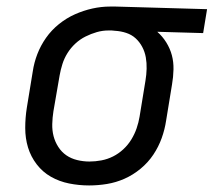

<svg xmlns="http://www.w3.org/2000/svg" viewBox="-20 -558 652 586"><path d="M252 8Q221 8 191 2Q161 -4 135.5 -18.5Q110 -33 92 -56.5Q74 -80 65.5 -108Q57 -136 57 -167.5Q57 -199 62 -230L80 -340Q84 -367 94 -393Q104 -419 120.5 -442.5Q137 -466 160 -484.5Q183 -503 209 -514.5Q235 -526 262 -532Q289 -538 316 -538Q320 -538 324.5 -538Q329 -538 333 -538L612 -530L600 -457L460 -461Q476 -447 487.5 -428.5Q499 -410 504.5 -389.5Q510 -369 509.5 -346Q509 -323 505 -300L487 -190Q483 -163 473.5 -136.5Q464 -110 448 -86Q432 -62 409 -43Q386 -24 360 -12.5Q334 -1 306.5 3.5Q279 8 252 8ZM253 -65Q271 -65 289.5 -68.5Q308 -72 325 -80.5Q342 -89 356.5 -102.5Q371 -116 381 -132.5Q391 -149 397 -166.5Q403 -184 406 -202L424 -312Q427 -330 427.5 -348Q428 -366 425 -383Q422 -400 414 -415Q406 -430 394 -441Q382 -452 365.5 -457.5Q349 -463 331 -464L321 -465Q318 -465 315.5 -465Q313 -465 311 -465Q293 -465 275.5 -460Q258 -455 241 -446.5Q224 -438 210 -425Q196 -412 186 -396Q176 -380 170.5 -362.5Q165 -345 162 -328L143 -218Q140 -199 139.5 -179.5Q139 -160 143.5 -142.5Q148 -125 158 -109.5Q168 -94 182.5 -84Q197 -74 215.5 -69.5Q234 -65 253 -65Z"/></svg>

Font: Iosevka Curly Extended
Style: Italic
Weight: 400
Width: 7
Italic angle: -9°
Monospace: yes
Designer: Belleve Invis
Foundry: Belleve Invis
Version: Version 11.1.0; ttfautohint (v1.8.3)